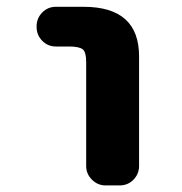

<svg xmlns="http://www.w3.org/2000/svg" viewBox="-20 -569 540 571"><path d="M293.9 -17.6Q270.5 -17.6 253.4 -34.7Q236.3 -51.8 236.3 -75.2V-384.8Q236.3 -413.1 226.6 -421.9Q215.8 -430.7 185.5 -430.7H146.5Q122.1 -430.7 105.5 -447.8Q88.9 -464.8 88.9 -488.3V-491.2Q88.9 -514.6 105.5 -531.7Q122.1 -548.8 146.5 -548.8H228.5Q393.6 -548.8 393.6 -401.4V-75.2Q393.6 -51.8 377 -34.7Q360.4 -17.6 335.9 -17.6Z"/></svg>

Font: Rounded Mgen+ 2m bold
Style: Bold
Weight: 700
Designer: [Source Han Sans]
Ryoko NISHIZUKA  (kana & ideographs); Paul D. Hunt (Latin, Greek & Cyrillic); Wenlong ZHANG  (bopomofo
Version: Version 1.059.20150602